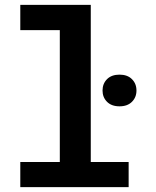

<svg xmlns="http://www.w3.org/2000/svg" viewBox="-20 -770 640 790"><path d="M63.5 -750V-646H226.1V-103.5H63.5V0H509.3V-103.5H353.5V-750ZM401.9 -397.5Q401.9 -369.6 420.4 -351.1Q439 -332.5 471.7 -332.5Q504.4 -332.5 522.9 -351.1Q541.5 -369.6 541.5 -397.5Q541.5 -425.8 522.9 -444.3Q504.4 -462.9 471.7 -462.9Q439 -462.9 420.4 -444.3Q401.9 -425.8 401.9 -397.5Z"/></svg>

Font: Roboto Mono SemiBold
Style: Regular
Weight: 600
Monospace: yes
Designer: Google
Version: Version 3.000